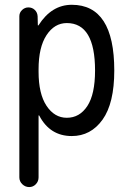

<svg xmlns="http://www.w3.org/2000/svg" viewBox="-20 -550 540 790"><path d="M138.7 -264.6V-254.9Q138.7 -164.1 171.4 -114.7Q204.1 -65.4 254.9 -65.4Q307.6 -65.4 339.4 -113.8Q371.1 -162.1 371.1 -259.8Q371.1 -455.1 254.9 -455.1Q204.1 -455.1 171.4 -405.3Q138.7 -355.5 138.7 -264.6ZM59.6 179.7V-483.4Q59.6 -498 70.8 -508.8Q82 -519.5 96.7 -519.5Q112.3 -519.5 123 -509.3Q133.8 -499 134.8 -483.4L135.7 -446.3Q135.7 -445.3 136.7 -445.3Q138.7 -445.3 138.7 -446.3Q192.4 -530.3 275.4 -530.3Q450.2 -530.3 450.2 -259.8Q450.2 -125 401.9 -57.6Q353.5 9.8 275.4 9.8Q185.5 9.8 141.6 -74.2Q141.6 -75.2 139.6 -75.2Q138.7 -75.2 138.7 -74.2V179.7Q138.7 196.3 127.4 208Q116.2 219.7 100.1 219.7Q84 219.7 71.8 208Q59.6 196.3 59.6 179.7Z"/></svg>

Font: Rounded Mgen+ 2m regular
Style: Regular
Weight: 400
Designer: [Source Han Sans]
Ryoko NISHIZUKA  (kana & ideographs); Paul D. Hunt (Latin, Greek & Cyrillic); Wenlong ZHANG  (bopomofo
Version: Version 1.059.20150602